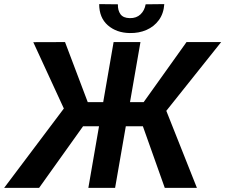

<svg xmlns="http://www.w3.org/2000/svg" viewBox="-66 -916 1098 936"><path d="M285.2 -300.3 96.2 -710.4 251 -710.9 361.8 -418H488.3L450.2 -300.3ZM348.6 -314 124.5 0H-45.9L256.8 -402.3ZM618.7 -710.9 495.1 0H364.7L487.8 -710.9ZM1012.2 -710.9 684.6 -300.3H515.1L518.6 -418H634.3L843.3 -710.9ZM737.3 0 622.1 -324.2 733.4 -404.3 894 0ZM644 -895 734.9 -896Q731.9 -850.1 708.5 -818.1Q685.1 -786.1 647.9 -770Q610.8 -753.9 566.4 -754.9Q502 -755.9 459.7 -792.7Q417.5 -829.6 417.5 -896L508.8 -895Q507.8 -865.7 521.2 -846.9Q534.7 -828.1 566.9 -827.6Q599.1 -827.1 618.9 -845.9Q638.7 -864.7 644 -895Z"/></svg>

Font: Roboto SemiBold
Style: Italic
Weight: 600
Designer: Christian Robertson
Foundry: Google
Version: Version 3.009; 2024